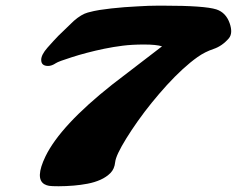

<svg xmlns="http://www.w3.org/2000/svg" viewBox="-20 -625 836 678"><path d="M149.9 -392.1Q125.5 -392.1 125.5 -413.6Q125.5 -431.6 147.7 -456.8Q169.9 -481.9 186.5 -499L240.7 -551.3Q267.6 -574.7 290.3 -580.8Q313 -586.9 331.8 -589.8Q350.6 -592.8 372.8 -595.2Q395 -597.7 419.2 -599.6Q443.4 -601.6 465.8 -602.5Q505.4 -605 536.6 -605H557.6Q702.6 -605 744.1 -591.8Q777.8 -580.6 791 -543Q803.2 -507.8 788.1 -489.7Q764.6 -462.4 734.1 -452.1Q703.6 -441.9 677.7 -423.6Q651.9 -405.3 624.5 -380.1Q597.2 -355 569.3 -324.5Q541.5 -293.9 515.4 -261.7Q489.3 -229.5 466.6 -197.3Q443.8 -165 426.3 -136.7Q389.2 -76.7 386.7 -52.5Q384.3 -28.3 369.9 -13.9Q355.5 0.5 334.7 9.8Q314 19 289.3 23.7Q264.6 28.3 241.2 30.3Q211.9 32.7 187 32.7Q162.1 32.7 153.3 31.2Q144.5 29.8 136.7 25.4Q103 5.4 140.6 -72.8Q193.4 -181.6 376 -326.2L552.2 -461.4Q531.7 -467.8 488.8 -467.8Q445.8 -467.8 413.1 -463.6Q380.4 -459.5 348.4 -452.9Q316.4 -446.3 286.9 -438.5Q257.3 -430.7 233.4 -422.9Q186.5 -408.2 177.2 -401.9Q162.6 -392.1 149.9 -392.1Z"/></svg>

Font: Sarina
Style: Regular
Weight: 400
Designer: James Grieshaber
Foundry: James Grieshaber
Version: Version 1.001